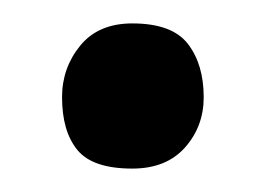

<svg xmlns="http://www.w3.org/2000/svg" viewBox="-20 -138 225 164"><path d="M93 6Q59 6 46 -10Q33 -26 33 -55Q33 -80 48.5 -99Q64 -118 93 -118Q127 -118 140.5 -100.5Q154 -83 154 -55Q154 -30 138 -12Q122 6 93 6Z"/></svg>

Font: Yanone Kaffeesatz ExtraLight Medium
Style: Regular
Weight: 500
Version: Version 2.003